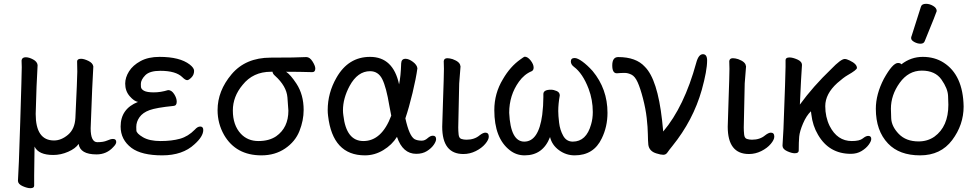

<svg xmlns="http://www.w3.org/2000/svg" viewBox="-20 -790 5123 1006"><path d="M139 196Q123 196 99 185.5Q75 175 74 158Q78 108 86 -150Q94 -408 94 -438L93 -473Q95 -490 115 -490Q132 -490 153.5 -478.5Q175 -467 177 -449Q177 -433 175 -407Q172 -373 167 -193Q167 -54 263 -54Q301 -54 336.5 -84Q372 -114 375 -172Q385 -384 385 -414L384 -468Q384 -482 405 -482Q420 -482 443 -471Q466 -460 469 -442Q464 -367 455 -118Q455 -45 490 -45Q522 -45 541 -53.5Q560 -62 572 -62Q589 -62 589 -46Q589 -35 574 -20Q539 19 486 19Q400 19 392 -36Q376 -12 337.5 5Q299 22 259 22Q182 22 161 -22L159 130V183Q159 196 139 196Z M830 24Q722 24 669 -15Q612 -58 612 -127Q612 -220 703 -256Q683 -259 659.5 -286Q636 -313 636 -352Q636 -384 656 -416Q676 -448 716.5 -470Q757 -492 816 -492Q922 -492 974 -452Q997 -434 997 -419Q997 -398 983 -384Q969 -370 961 -370Q951 -370 936 -385Q902 -419 820 -419Q764 -419 741 -395.5Q718 -372 718 -350Q718 -348 718.5 -335.5Q719 -323 734.5 -314.5Q750 -306 786 -306Q822 -306 861 -318Q879 -318 892.5 -297Q906 -276 906 -257Q906 -236 889 -235Q799 -226 763.5 -213Q728 -200 711 -176Q694 -152 694 -125Q694 -122 694.5 -106.5Q695 -91 729 -71Q763 -51 821 -51Q880 -51 923 -63Q966 -75 1001 -111Q1015 -127 1029 -127Q1045 -127 1045 -109Q1045 -75 999 -34Q937 24 830 24Z M1427 -76Q1491 -121 1491 -210Q1491 -221 1486 -280Q1481 -339 1421 -393Q1409 -403 1408 -414H1399Q1306 -414 1251 -345Q1200 -284 1200 -211Q1200 -134 1242 -89Q1278 -51 1334 -51Q1390 -51 1427 -76ZM1350 24Q1216 24 1154 -83Q1120 -143 1120 -213Q1120 -314 1193.5 -401Q1267 -488 1398 -488Q1534 -488 1585 -491Q1603 -491 1617.5 -468Q1632 -445 1632 -431Q1632 -412 1616 -412Q1549 -414 1479 -414Q1502 -399 1533 -352Q1571 -294 1571 -214Q1571 -159 1549 -103.5Q1527 -48 1474 -12Q1421 24 1350 24Z M1884 -51Q1980 -51 2030 -184L2020 -236Q2004 -333 1983 -375Q1962 -417 1919 -417Q1854 -417 1812 -340Q1777 -275 1777 -212Q1777 -199 1779 -186Q1794 -51 1884 -51ZM1892 24Q1723 24 1699 -183Q1697 -198 1697 -213Q1697 -303 1743 -383Q1805 -492 1919 -492Q2040 -492 2071 -348Q2080 -391 2082 -458Q2083 -482 2105 -482Q2122 -482 2143.5 -466Q2165 -450 2167 -432Q2160 -380 2141.5 -303Q2123 -226 2104 -170Q2124 -78 2152 -61Q2167 -53 2190 -53Q2206 -53 2220.5 -66Q2235 -79 2248 -79Q2265 -79 2265 -61Q2265 -49 2252.5 -31Q2240 -13 2217 1.5Q2194 16 2161 16Q2090 16 2060 -73Q2034 -31 1988.5 -3.5Q1943 24 1892 24Z M2408 17Q2297 17 2297 -126L2301 -254Q2306 -397 2306 -429L2305 -470Q2307 -485 2324 -485Q2336 -485 2352 -480Q2390 -466 2392 -445L2393 -442L2386 -353L2381 -122Q2381 -104 2383 -85Q2385 -66 2397.5 -62Q2410 -58 2424 -58Q2466 -58 2493 -81Q2511 -95 2523 -95Q2541 -95 2541 -74Q2541 -58 2522.5 -36Q2504 -14 2473 1.5Q2442 17 2408 17Z M2991 24Q2946 24 2909 -3Q2872 -30 2862 -72Q2825 24 2729 24Q2685 24 2651 -3Q2570 -66 2570 -213Q2570 -301 2615 -375Q2653 -441 2707 -479Q2726 -493 2729 -493Q2745 -493 2760.5 -473Q2776 -453 2776 -436Q2776 -422 2766 -417Q2727 -401 2699 -362Q2648 -291 2648 -199Q2655 -48 2727 -48Q2802 -48 2821 -188Q2827 -236 2827 -281V-297Q2827 -320 2867 -320Q2881 -320 2897 -313Q2913 -306 2913 -290Q2905 -246 2905 -208Q2905 -185 2909.5 -147Q2914 -109 2931 -78.5Q2948 -48 2981 -48Q3052 -48 3077 -138Q3086 -168 3086 -203Q3086 -267 3064 -325Q3033 -406 2987 -440Q2971 -452 2971 -468Q2971 -486 2991 -486Q3006 -486 3031.5 -467.5Q3057 -449 3085 -418Q3163 -324 3163 -199Q3163 -126 3133 -65Q3091 24 2991 24Z M3455 21Q3442 21 3420 14Q3382 3 3377 -31Q3375 -51 3374.5 -87Q3374 -123 3368.5 -171.5Q3363 -220 3349 -274Q3335 -328 3321 -359Q3307 -390 3288.5 -399Q3270 -408 3253 -408Q3234 -408 3212 -406Q3188 -406 3188 -447Q3188 -491 3219 -491Q3313 -491 3359 -440Q3425 -374 3449 -160L3455 -101Q3565 -231 3628 -461Q3640 -506 3663 -506Q3685 -506 3685 -473Q3685 -420 3657 -319Q3612 -160 3503 -25Q3485 -3 3477 9Q3469 21 3455 21Z M3904 17Q3793 17 3793 -126L3797 -254Q3802 -397 3802 -429L3801 -470Q3803 -485 3820 -485Q3832 -485 3848 -480Q3886 -466 3888 -445L3889 -442L3882 -353L3877 -122Q3877 -104 3879 -85Q3881 -66 3893.5 -62Q3906 -58 3920 -58Q3962 -58 3989 -81Q4007 -95 4019 -95Q4037 -95 4037 -74Q4037 -58 4018.5 -36Q4000 -14 3969 1.5Q3938 17 3904 17Z M4438 16Q4324 16 4266 -84Q4238 -131 4231 -191L4229 -207Q4205 -184 4187.5 -143Q4170 -102 4167.5 -74Q4165 -46 4165 -1Q4165 13 4144 13Q4128 13 4104 2Q4080 -9 4080 -27L4085 -115Q4096 -403 4096 -440V-475Q4096 -489 4117 -489Q4133 -489 4157.5 -478.5Q4182 -468 4182 -449Q4178 -398 4171 -242Q4240 -337 4335 -428Q4386 -481 4406 -481Q4416 -481 4432 -473Q4470 -455 4470 -434Q4470 -424 4421 -396Q4400 -384 4367 -355Q4304 -298 4304 -234Q4304 -177 4327 -130Q4367 -51 4443 -51Q4484 -51 4500.5 -64.5Q4517 -78 4529 -78Q4545 -78 4545 -62Q4545 -50 4531.5 -31.5Q4518 -13 4494 1.5Q4470 16 4438 16Z M4793 -49Q4840 -49 4876 -74Q4949 -127 4949 -241Q4949 -249 4947.5 -287.5Q4946 -326 4913 -373Q4880 -420 4810 -420Q4740 -420 4694 -356Q4648 -292 4648 -220Q4648 -214 4649.5 -171Q4651 -128 4689 -88.5Q4727 -49 4793 -49ZM4801 24Q4692 24 4633 -38Q4569 -105 4569 -220Q4569 -296 4611 -377Q4657 -460 4685 -460Q4698 -460 4703 -453Q4753 -492 4815 -492Q4877 -492 4924 -462Q5026 -397 5029 -232Q5029 -136 4969 -56Q4909 24 4801 24ZM4803 -561Q4787 -561 4770.5 -570Q4754 -579 4754 -590Q4754 -598 4756 -600L4805 -754Q4809 -770 4832 -770Q4851 -770 4869.5 -759Q4888 -748 4888 -732Q4888 -728 4825 -574Q4820 -561 4803 -561Z"/></svg>

Font: ToneOZ-Pinyin-WenKai-Medium
Style: Medium
Weight: 700
Designer: Fontworks Inc.
Foundry: ToneOZ
Version: Version 0.240331